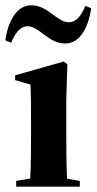

<svg xmlns="http://www.w3.org/2000/svg" viewBox="-37 -704 364 724"><path d="M24 0H264V-22L216 -30C213 -82 213 -154 213 -209V-330L217 -462L203 -472L20 -420V-402L78 -385C80 -340 80 -302 80 -240V-209C80 -154 80 -83 77 -31L24 -22ZM-17 -552 5 -543C20 -578 38 -605 68 -605C89 -605 110 -588 131 -572C155 -555 177 -540 209 -540C258 -540 294 -588 307 -673L285 -682C270 -647 252 -620 222 -620C200 -620 179 -637 156 -654C134 -670 111 -684 81 -684C32 -684 -4 -637 -17 -552Z"/></svg>

Font: Source Serif 4 Display
Style: Bold
Weight: 700
Designer: Frank Grießhammer
Foundry: Adobe Systems Incorporated
Version: Version 4.004;hotconv 1.0.117;makeotfexe 2.5.65602